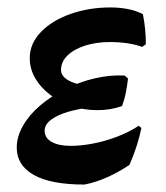

<svg xmlns="http://www.w3.org/2000/svg" viewBox="-20 -486 446 516"><path d="M207 10Q116 10 70.5 -16Q25 -42 25 -89Q25 -119 42 -148.5Q59 -178 88.5 -203Q118 -228 156 -247Q194 -266 235 -275.5Q276 -285 315 -283L324 -275Q322 -257 318.5 -238.5Q315 -220 308 -201Q267 -202 229.5 -198Q192 -194 163 -185.5Q134 -177 117 -164Q100 -151 100 -135Q100 -115 119 -104.5Q138 -94 170 -94Q197 -94 229 -100Q261 -106 293 -118Q325 -130 353 -148L360 -142Q355 -118 347 -93Q339 -68 328 -43Q300 -24 269 -10Q238 4 207 10ZM241 -190Q205 -190 172.5 -201Q140 -212 114.5 -231.5Q89 -251 74.5 -276Q60 -301 60 -330Q60 -369 90 -400Q120 -431 169.5 -448.5Q219 -466 277 -466Q300 -466 322 -462Q344 -458 364 -448Q368 -428 370 -408Q372 -388 372 -367L362 -360Q326 -373 275 -373Q239 -373 209 -363.5Q179 -354 161.5 -337Q144 -320 144 -298Q144 -278 172 -266Q200 -254 250 -252L308 -201Q291 -195 275 -192.5Q259 -190 241 -190Z"/></svg>

Font: Alegreya SemiBold
Style: Italic
Weight: 600
Italic angle: -7°
Designer: Juan Pablo del Peral
Foundry: Huerta Tipografica
Version: Version 2.009